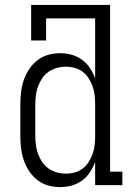

<svg xmlns="http://www.w3.org/2000/svg" viewBox="-20 -755 540 783"><path d="M226 8Q201 8 177 1.5Q153 -5 133 -20.5Q113 -36 99 -57Q85 -78 77 -101.5Q69 -125 66 -150Q63 -175 63 -200V-330Q63 -355 66 -380Q69 -405 77 -428.5Q85 -452 99 -473Q113 -494 133 -509.5Q153 -525 177 -531.5Q201 -538 226 -538Q250 -538 273 -531.5Q296 -525 315 -511Q334 -497 347 -477Q360 -457 368 -435V-680H168V-590H107V-735H429V-55H479V0H368V-95Q360 -73 347 -53Q334 -33 315 -19Q296 -5 273 1.5Q250 8 226 8ZM249 -47Q268 -47 285.5 -52Q303 -57 317.5 -68Q332 -79 342 -95Q352 -111 358 -128Q364 -145 366 -163.5Q368 -182 368 -200V-330Q368 -348 366 -366.5Q364 -385 358 -402Q352 -419 342 -435Q332 -451 317.5 -462Q303 -473 285 -478Q267 -483 249 -483Q230 -483 212 -478Q194 -473 178.5 -462.5Q163 -452 152.5 -436.5Q142 -421 135.5 -403.5Q129 -386 126.5 -367.5Q124 -349 124 -330V-200Q124 -181 126.5 -162.5Q129 -144 135.5 -126.5Q142 -109 152.5 -93.5Q163 -78 178.5 -67.5Q194 -57 212 -52Q230 -47 249 -47Z"/></svg>

Font: Iosevka Slab Light
Style: Regular
Weight: 300
Monospace: yes
Designer: Belleve Invis
Foundry: Belleve Invis
Version: Version 11.1.0; ttfautohint (v1.8.3)